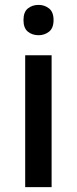

<svg xmlns="http://www.w3.org/2000/svg" viewBox="-20 -765 314 785"><path d="M138 -745Q162 -745 180.5 -730.5Q199 -716 199 -683Q199 -650 180.5 -635.5Q162 -621 138 -621Q112 -621 94 -635.5Q76 -650 76 -683Q76 -716 94 -730.5Q112 -745 138 -745ZM191 -539V0H83V-539Z"/></svg>

Font: Noto Sans Sora Sompeng Medium
Style: Regular
Weight: 500
Designer: Monotype Design Team. David Williams.
Foundry: Monotype Imaging Inc.
Version: Version 2.101; ttfautohint (v1.8.4.7-5d5b)